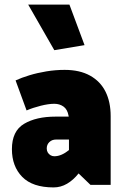

<svg xmlns="http://www.w3.org/2000/svg" viewBox="-20 -807 549 838"><path d="M184 -159Q184 -176 195.5 -187Q207 -198 225 -198H281V-152Q265 -139 249 -132Q233 -125 217 -125Q208 -125 200.5 -129.5Q193 -134 188.5 -141.5Q184 -149 184 -159ZM96 -325Q124 -337 158 -345.5Q192 -354 217 -354Q240 -354 257 -342Q274 -330 279 -303L280 -298H222Q138 -298 85 -266.5Q32 -235 32 -156Q32 -81 77 -35Q122 11 214 11Q245 11 272.5 -5Q300 -21 323 -50L375 0H463V-300Q463 -362 440.5 -407Q418 -452 373 -477Q328 -502 262 -502Q222 -502 182.5 -495.5Q143 -489 108.5 -478.5Q74 -468 48 -456ZM217 -588 349 -610 283 -787H103Z"/></svg>

Font: Catamaran Black
Style: Regular
Weight: 900
Designer: Pria Ravichandran
Version: Version 2.000